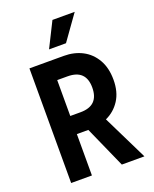

<svg xmlns="http://www.w3.org/2000/svg" viewBox="-164 -994 871 1086"><g transform="rotate(-20 272.0 -451.5)"><path d="M72 0V-690H279Q341 -690 390 -664.5Q439 -639 468 -589Q497 -539 497 -467Q497 -394 465 -344.5Q433 -295 380 -271L513 0H377L266 -249H197V0ZM197 -358H259Q369 -358 369 -467Q369 -574 259 -574H197ZM213 -753 288 -903H422L315 -753Z"/></g></svg>

Font: Radio Canada Condensed SemiBold
Style: Regular
Weight: 600
Width: 3
Designer: Charles Daoud, Etienne Aubert Bonn, Alexandre Saumier Demers, Jacques Le Bailly
Foundry: Radio-Canada
Version: Version 2.104; ttfautohint (v1.8.4.7-5d5b);gftools[0.9.28.de